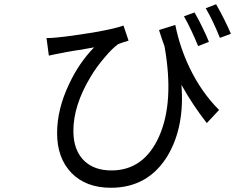

<svg xmlns="http://www.w3.org/2000/svg" viewBox="-20 -837 1112 908"><path d="M968 -639 917 -619Q902 -656 885 -692Q866 -732 850 -760L900 -778Q923 -738 936 -710Q959 -663 968 -639ZM732 -695 809 -719Q830 -615 875 -520Q931 -402 1016 -317L958 -255Q890 -342 838 -436Q854 -238 773 -101Q681 51 504 51Q387 51 318 -19Q250 -90 250 -207Q250 -322 308 -442Q354 -540 425 -613Q421 -612 407.5 -610Q394 -608 385 -606L364 -602L342 -599Q324 -596 298 -591.5Q272 -587 265 -585L239 -580L225 -577L211 -574L200 -657Q225 -657 252 -660Q314 -666 419 -683Q523 -701 564 -716L588 -645Q587 -645 585 -644Q583 -643 580.5 -642Q578 -641 576 -641L563 -637Q542 -630 537 -627Q509 -606 478 -569Q437 -522 408 -473Q327 -338 327 -218Q327 -124 381 -74Q428 -31 507 -31Q660 -31 732 -191Q805 -354 758 -618Q754 -628 745 -655ZM953 -798 1002 -817Q1046 -739 1072 -677L1020 -658Q987 -740 953 -798Z"/></svg>

Font: Source Han Sans Regular
Style: Regular
Weight: 400
Designer: Ryoko NISHIZUKA  (kana & ideographs); Paul D. Hunt (Latin, Greek & Cyrillic); Wenlong ZHANG  (bopomofo); Sandoll Communi
Foundry: Adobe Systems Incorporated
Version: Version 1.00 January 18, 2024, initial release